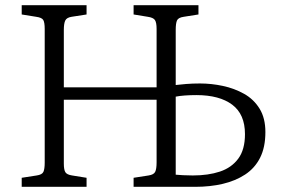

<svg xmlns="http://www.w3.org/2000/svg" viewBox="-20 -723 1094 743"><path d="M64 0V-35L122 -44Q143 -47 148 -58Q153 -69 153 -94V-611Q153 -636 147.5 -645.5Q142 -655 120 -658L64 -667V-703H315V-667L257 -658Q238 -655 232.5 -643.5Q227 -632 227 -607V-385H586V-611Q586 -636 579.5 -645.5Q573 -655 552 -658L497 -667V-703H748V-667L691 -658Q670 -655 665 -644Q660 -633 660 -607V-394Q676 -396 700.5 -398Q725 -400 754 -400Q798 -400 842.5 -390.5Q887 -381 924.5 -360Q962 -339 984.5 -302.5Q1007 -266 1007 -212Q1007 -153 986.5 -112.5Q966 -72 928.5 -47.5Q891 -23 842 -11.5Q793 0 735 0H497V-35L555 -44Q575 -47 580.5 -58Q586 -69 586 -95V-337H227V-90Q227 -66 233 -56.5Q239 -47 259 -44L315 -35V0ZM660 -47Q671 -46 688 -45Q705 -44 726 -44Q786 -44 831 -59Q876 -74 902 -109Q928 -144 928 -204Q928 -281 878.5 -318Q829 -355 740 -355Q716 -355 695.5 -353.5Q675 -352 660 -349Z"/></svg>

Font: Literata 18pt Light
Style: Regular
Weight: 300
Designer: Latin by Veronika Burian and Jose Scaglione. Greek by Irene Vlachou. Cyrillic by Vera Evstafieva.
Foundry: TypeTogether
Version: Version 3.103;gftools[0.9.29]